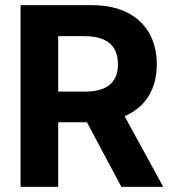

<svg xmlns="http://www.w3.org/2000/svg" viewBox="-20 -727 672 747"><path d="M59.9 -707H336.6Q416.5 -707 473.5 -678.9Q530.5 -650.7 560.2 -598.6Q590 -546.5 590 -476.5Q590 -407 559.9 -356.2Q529.9 -305.3 471.9 -278.3Q413.8 -251.2 333.2 -251.2H145.9V-370.5H309.9Q354 -370.5 382.3 -382.5Q410.6 -394.5 424.8 -417.9Q438.9 -441.3 438.9 -476.5Q438.9 -512.8 424.8 -537.1Q410.6 -561.4 381.8 -573.9Q353 -586.3 309.5 -586.3H206.4V0H59.9ZM615.1 0H452.3L280.9 -321.3H439.6Z"/></svg>

Font: WEMIX Pretendard Variable
Style: Regular
Weight: 400
Designer: Base glyphs from Inter by Rasmus Andersson; Hangeul glyphs from Noto Sans CJK(Source Han Sans) by Jang Soo-young and Kan
Foundry: Kil Hyung-jin
Version: Version 1.000;Glyphs 3.2 (3208)